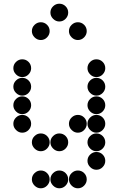

<svg xmlns="http://www.w3.org/2000/svg" viewBox="-20 -818 640 1036"><path d="M52 -450Q52 -431 66.5 -416.5Q81 -402 100 -402Q120 -402 134 -416.5Q148 -431 148 -450Q148 -470 134 -484Q120 -498 100 -498Q81 -498 66.5 -484Q52 -470 52 -450ZM452 -450Q452 -431 466.5 -416.5Q481 -402 500 -402Q520 -402 534 -416.5Q548 -431 548 -450Q548 -470 534 -484Q520 -498 500 -498Q481 -498 466.5 -484Q452 -470 452 -450ZM52 -350Q52 -331 66.5 -316.5Q81 -302 100 -302Q120 -302 134 -316.5Q148 -331 148 -350Q148 -370 134 -384Q120 -398 100 -398Q81 -398 66.5 -384Q52 -370 52 -350ZM452 -350Q452 -331 466.5 -316.5Q481 -302 500 -302Q520 -302 534 -316.5Q548 -331 548 -350Q548 -370 534 -384Q520 -398 500 -398Q481 -398 466.5 -384Q452 -370 452 -350ZM52 -250Q52 -231 66.5 -216.5Q81 -202 100 -202Q120 -202 134 -216.5Q148 -231 148 -250Q148 -270 134 -284Q120 -298 100 -298Q81 -298 66.5 -284Q52 -270 52 -250ZM452 -250Q452 -231 466.5 -216.5Q481 -202 500 -202Q520 -202 534 -216.5Q548 -231 548 -250Q548 -270 534 -284Q520 -298 500 -298Q481 -298 466.5 -284Q452 -270 452 -250ZM52 -150Q52 -131 66.5 -116.5Q81 -102 100 -102Q120 -102 134 -116.5Q148 -131 148 -150Q148 -170 134 -184Q120 -198 100 -198Q81 -198 66.5 -184Q52 -170 52 -150ZM352 -150Q352 -131 366.5 -116.5Q381 -102 400 -102Q420 -102 434 -116.5Q448 -131 448 -150Q448 -170 434 -184Q420 -198 400 -198Q381 -198 366.5 -184Q352 -170 352 -150ZM452 -150Q452 -131 466.5 -116.5Q481 -102 500 -102Q520 -102 534 -116.5Q548 -131 548 -150Q548 -170 534 -184Q520 -198 500 -198Q481 -198 466.5 -184Q452 -170 452 -150ZM152 -50Q152 -31 166.5 -16.5Q181 -2 200 -2Q220 -2 234 -16.5Q248 -31 248 -50Q248 -70 234 -84Q220 -98 200 -98Q181 -98 166.5 -84Q152 -70 152 -50ZM252 -50Q252 -31 266.5 -16.5Q281 -2 300 -2Q320 -2 334 -16.5Q348 -31 348 -50Q348 -70 334 -84Q320 -98 300 -98Q281 -98 266.5 -84Q252 -70 252 -50ZM452 -50Q452 -31 466.5 -16.5Q481 -2 500 -2Q520 -2 534 -16.5Q548 -31 548 -50Q548 -70 534 -84Q520 -98 500 -98Q481 -98 466.5 -84Q452 -70 452 -50ZM452 50Q452 69 466.5 83.5Q481 98 500 98Q520 98 534 83.5Q548 69 548 50Q548 30 534 16Q520 2 500 2Q481 2 466.5 16Q452 30 452 50ZM152 150Q152 169 166.5 183.5Q181 198 200 198Q220 198 234 183.5Q248 169 248 150Q248 130 234 116Q220 102 200 102Q181 102 166.5 116Q152 130 152 150ZM252 150Q252 169 266.5 183.5Q281 198 300 198Q320 198 334 183.5Q348 169 348 150Q348 130 334 116Q320 102 300 102Q281 102 266.5 116Q252 130 252 150ZM352 150Q352 169 366.5 183.5Q381 198 400 198Q420 198 434 183.5Q448 169 448 150Q448 130 434 116Q420 102 400 102Q381 102 366.5 116Q352 130 352 150ZM252 -750Q252 -731 266.5 -716.5Q281 -702 300 -702Q320 -702 334 -716.5Q348 -731 348 -750Q348 -770 334 -784Q320 -798 300 -798Q281 -798 266.5 -784Q252 -770 252 -750ZM152 -650Q152 -631 166.5 -616.5Q181 -602 200 -602Q220 -602 234 -616.5Q248 -631 248 -650Q248 -670 234 -684Q220 -698 200 -698Q181 -698 166.5 -684Q152 -670 152 -650ZM352 -650Q352 -631 366.5 -616.5Q381 -602 400 -602Q420 -602 434 -616.5Q448 -631 448 -650Q448 -670 434 -684Q420 -698 400 -698Q381 -698 366.5 -684Q352 -670 352 -650Z"/></svg>

Font: Matrix Sans Print
Style: Regular
Weight: 400
Designer: Brad Neil
Version: Version 1.100